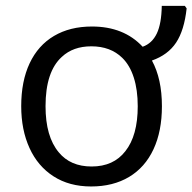

<svg xmlns="http://www.w3.org/2000/svg" viewBox="-20 -638 668 667"><path d="M53.7 -269Q53.7 -356 83 -418.2Q112.3 -480.5 167.7 -513.2Q223.1 -545.9 299.3 -545.9Q410.2 -545.9 475.6 -475.6Q508.3 -487.3 524.7 -521.5Q541 -555.7 542 -617.7H622.1L628.4 -608.9Q620.1 -532.7 591.8 -490Q563.5 -447.3 507.8 -427.7Q542.5 -364.3 542.5 -269Q542.5 -182.1 513.2 -119.4Q483.9 -56.6 428.5 -23.4Q373 9.8 296.4 9.8Q220.7 9.8 166 -25.4Q111.3 -60.5 82.5 -123.8Q53.7 -187 53.7 -269ZM415.5 -112.8Q458.5 -167 458.5 -269Q458.5 -325.7 444.8 -368.4Q431.2 -411.1 404.8 -437Q363.8 -477.1 297.4 -477.1Q233.9 -477.1 194.8 -440.4Q138.2 -389.2 138.2 -269Q138.2 -163.6 184.1 -108.9Q224.6 -59.6 298.3 -59.6Q374.5 -59.6 415.5 -112.8Z"/></svg>

Font: Viking Open Sans
Style: Regular
Weight: 400
Foundry: Ascender Corporation
Version: Version 2.001